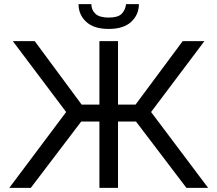

<svg xmlns="http://www.w3.org/2000/svg" viewBox="-20 -909 1052 929"><path d="M25 0 300 -367 42 -710H148L375 -403H461V-710H551V-403H636L864 -710H969L711 -367L987 0H882L638 -321H551V0H461V-321H373L129 0ZM360 -889H422Q422 -861 441.5 -842.5Q461 -824 506 -824Q550 -824 568 -841.5Q586 -859 590 -889H652Q652 -838 615 -803.5Q578 -769 506 -769Q434 -769 397 -803.5Q360 -838 360 -889Z"/></svg>

Font: YasnoRaleway Medium
Style: Regular
Weight: 500
Designer: Matt McInerney, Pablo Impallari, Rodrigo Fuenzalida
Foundry: Matt McInerney, Pablo Impallari, Rodrigo Fuenzalida
Version: Version 4.026